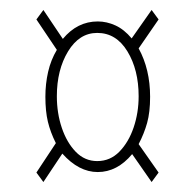

<svg xmlns="http://www.w3.org/2000/svg" viewBox="-20 -538 390 385"><path d="M67 -173 53 -192 92 -251Q81 -273 76 -294Q71 -315 71 -344Q71 -370 76.5 -394Q82 -418 94 -438L53 -499L67 -518L106 -460Q135 -495 176 -495Q194 -495 211.5 -487Q229 -479 244 -461L284 -518L298 -499L258 -441Q281 -399 281 -344Q281 -313 275 -291.5Q269 -270 258 -249L298 -192L284 -173L245 -229Q215 -193 176 -193Q138 -193 105 -230ZM175 -215Q201 -215 219.5 -234Q238 -253 248 -282.5Q258 -312 258 -345Q258 -398 235.5 -435Q213 -472 175 -472Q139 -472 116.5 -435Q94 -398 94 -345Q94 -311 104 -281.5Q114 -252 132 -233.5Q150 -215 175 -215Z"/></svg>

Font: Inconsolata ExtraCondensed ExtraLight
Style: Regular
Weight: 200
Width: 2
Monospace: yes
Designer: Raph Levien, Cyreal, Brenton Simpson
Foundry: Raph Levien, Cyreal, Google
Version: Version 3.001; ttfautohint (v1.8.2.53-6de2)